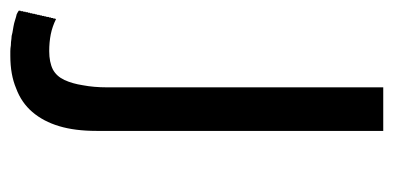

<svg xmlns="http://www.w3.org/2000/svg" viewBox="-241 -516 733 357"><g transform="rotate(90 125.5 -337.5)"><path d="M109.4 -169.9Q109.4 -145.5 105.5 -125Q102.5 -105.5 95.7 -90.8Q88.9 -76.2 76.2 -69.3Q62.5 -62.5 42 -62.5Q25.4 -62.5 10.7 -65.4Q-3.9 -68.4 -17.6 -75.2Q-17.6 -74.2 -18.6 -73.2Q-18.6 -73.2 -18.6 -72.3Q-18.6 -72.3 -18.6 -71.3Q-18.6 -71.3 -18.6 -70.3Q-18.6 -70.3 -19.5 -69.3Q-19.5 -69.3 -19.5 -68.4Q-19.5 -68.4 -19.5 -67.4Q-19.5 -67.4 -19.5 -66.4Q-19.5 -66.4 -20.5 -65.4Q-20.5 -65.4 -20.5 -65.4Q-20.5 -65.4 -20.5 -64.5Q-20.5 -64.5 -20.5 -63.5Q-20.5 -63.5 -20.5 -62.5Q-20.5 -62.5 -21.5 -61.5Q-21.5 -60.5 -21.5 -59.6Q-21.5 -59.6 -21.5 -58.6Q-21.5 -58.6 -21.5 -57.6Q-21.5 -57.6 -22.5 -56.6Q-22.5 -56.6 -22.5 -56.6Q-22.5 -56.6 -22.5 -55.7Q-22.5 -55.7 -22.5 -53.7Q-22.5 -53.7 -23.4 -52.7Q-23.4 -52.7 -23.4 -51.8Q-23.4 -51.8 -23.4 -51.8Q-23.4 -50.8 -23.4 -49.8Q-23.4 -49.8 -23.4 -48.8Q-23.4 -48.8 -24.4 -48.8Q-24.4 -48.8 -24.4 -47.9Q-24.4 -47.9 -24.4 -46.9Q-24.4 -46.9 -24.4 -45.9Q-24.4 -45.9 -24.4 -45.9Q-24.4 -44.9 -25.4 -43.9Q-25.4 -43.9 -25.4 -43Q-25.4 -43 -25.4 -43Q-25.4 -43 -25.4 -41Q-25.4 -41 -25.4 -41Q-25.4 -40 -26.4 -39.1Q-26.4 -39.1 -26.4 -38.1Q-26.4 -38.1 -26.4 -38.1Q-26.4 -38.1 -26.4 -37.1Q-26.4 -37.1 -26.4 -37.1Q-26.4 -37.1 -27.3 -35.2Q-27.3 -35.2 -27.3 -35.2Q-27.3 -34.2 -27.3 -33.2Q-27.3 -33.2 -27.3 -32.2Q-27.3 -32.2 -27.3 -32.2Q-27.3 -32.2 -28.3 -30.3Q-28.3 -30.3 -28.3 -29.3Q-28.3 -29.3 -28.3 -29.3Q-28.3 -29.3 -28.3 -27.3Q-28.3 -27.3 -29.3 -26.4Q-29.3 -26.4 -29.3 -26.4Q-29.3 -26.4 -29.3 -25.4Q-29.3 -25.4 -29.3 -24.4Q-29.3 -24.4 -29.3 -23.4Q-29.3 -23.4 -30.3 -22.5Q-30.3 -22.5 -30.3 -21.5Q-30.3 -21.5 -30.3 -20.5Q-30.3 -20.5 -30.3 -20.5Q-30.3 -19.5 -30.3 -18.6Q-30.3 -18.6 -31.2 -18.6Q-31.2 -18.6 -31.2 -16.6Q-31.2 -16.6 -31.2 -15.6Q-31.2 -15.6 -31.2 -14.6Q-31.2 -14.6 -32.2 -13.7Q-32.2 -13.7 -32.2 -12.7Q-32.2 -12.7 -32.2 -12.7Q-32.2 -11.7 -32.2 -10.7Q-32.2 -10.7 -32.2 -9.8Q-32.2 -9.8 -33.2 -8.8Q-33.2 -8.8 -33.2 -7.8Q-33.2 -7.8 -33.2 -6.8Q-33.2 -6.8 -33.2 -5.9Q-33.2 -5.9 -33.2 -5.9Q-30.3 -3.9 -26.4 -2Q-21.5 -1 -15.6 1Q-9.8 2.9 -3.9 3.9Q2 4.9 7.8 5.9Q13.7 7.8 19.5 7.8Q25.4 8.8 31.2 8.8Q37.1 9.8 42 9.8Q46.9 9.8 50.8 9.8Q85.9 9.8 111.3 -1Q137.7 -10.7 155.3 -31.2Q172.9 -51.8 181.6 -81.1Q190.4 -110.4 190.4 -150.4Q190.4 -328.1 190.4 -683.6Q169.9 -683.6 109.4 -683.6Q109.4 -653.3 109.4 -597.7Q109.4 -542 109.4 -461.9Q109.4 -361.3 109.4 -288.1Q109.4 -215.8 109.4 -169.9Z"/></g></svg>

Font: Aptus Gothic JP
Style: Medium
Weight: 400
Designer: Fuminori Ogawa / Motoya
Version: Version 1